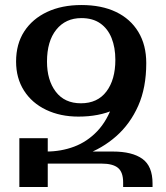

<svg xmlns="http://www.w3.org/2000/svg" viewBox="-20 -744 661 764"><path d="M292 -280Q220 -280 163.5 -307Q107 -334 75.5 -383.5Q44 -433 44 -499Q44 -569 76.5 -619Q109 -669 167.5 -696.5Q226 -724 304 -724Q384 -724 441.5 -696.5Q499 -669 530.5 -617Q562 -565 562 -493Q562 -431 528.5 -383Q495 -335 434.5 -307.5Q374 -280 292 -280ZM57 0V-194H170V0ZM470 0V-18Q470 -59 449.5 -76Q429 -93 384 -93H113V-141H429Q506 -141 546.5 -112Q587 -83 587 -14V0ZM164 -99V-141Q223 -141 275 -160.5Q327 -180 367 -222Q407 -264 429.5 -331Q452 -398 452 -493H562Q562 -395 530 -323Q498 -251 442.5 -202Q387 -153 315.5 -127.5Q244 -102 164 -99ZM302 -333Q368 -333 403.5 -380Q439 -427 439 -506Q439 -555 424 -592.5Q409 -630 379 -651Q349 -672 304 -672Q241 -672 204 -626Q167 -580 167 -499Q167 -425 202 -379Q237 -333 302 -333Z"/></svg>

Font: Noto Serif Armenian Medium
Style: Regular
Weight: 500
Version: Version 2.007